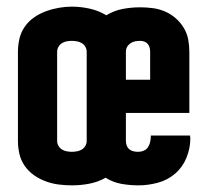

<svg xmlns="http://www.w3.org/2000/svg" viewBox="-20 -550 640 578"><path d="M196 8Q177 8 157 5.5Q137 3 118 -4Q99 -11 82.5 -22.5Q66 -34 54.5 -50.5Q43 -67 38.5 -86.5Q34 -106 34 -126V-394Q34 -414 38.5 -433.5Q43 -453 54.5 -469.5Q66 -486 82.5 -497.5Q99 -509 118 -516Q137 -523 157 -526.5Q177 -530 196 -530Q223 -530 250 -524Q277 -518 300 -504Q323 -518 349 -523Q375 -528 402 -528Q421 -528 440 -525.5Q459 -523 476.5 -515.5Q494 -508 508.5 -495.5Q523 -483 533 -466.5Q543 -450 546.5 -431.5Q550 -413 550 -394V-210H359V-126Q359 -119 361.5 -112Q364 -105 369.5 -100.5Q375 -96 382 -94.5Q389 -93 397 -93Q405 -93 413 -96.5Q421 -100 425.5 -107Q430 -114 432 -122.5Q434 -131 434 -139Q434 -140 434 -140.5Q434 -141 434 -142H552Q552 -140 552.5 -138Q553 -136 553 -134Q553 -104 541.5 -75.5Q530 -47 507.5 -27.5Q485 -8 455.5 0Q426 8 397 8Q371 8 345.5 3.5Q320 -1 298 -15Q275 -2 249 3Q223 8 196 8ZM432 -310V-394Q432 -400 430.5 -406.5Q429 -413 424.5 -418Q420 -423 414 -425Q408 -427 401 -427Q394 -427 386.5 -425.5Q379 -424 372.5 -419.5Q366 -415 362.5 -408.5Q359 -402 359 -394V-310ZM196 -93Q204 -93 212 -94.5Q220 -96 226.5 -100Q233 -104 237 -111Q241 -118 241 -126V-394Q241 -402 237 -409Q233 -416 226.5 -420Q220 -424 212 -425.5Q204 -427 196 -427Q188 -427 180.5 -425.5Q173 -424 166.5 -420Q160 -416 156 -409Q152 -402 152 -394V-126Q152 -118 156 -111Q160 -104 166.5 -100Q173 -96 181 -94.5Q189 -93 196 -93Z"/></svg>

Font: Iosevka Custom Extended
Style: Bold
Weight: 700
Width: 7
Monospace: yes
Designer: Belleve Invis
Foundry: Belleve Invis
Version: Version 11.2.4; ttfautohint (v1.8.4)